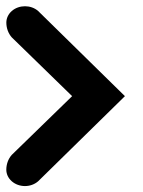

<svg xmlns="http://www.w3.org/2000/svg" viewBox="-28 -671 466 624"><path d="M53.1 -66.3C68.6 -66.3 84.1 -71.5 96 -81.9L378 -358.5L96 -635.2C84.2 -645.6 68.7 -650.7 53.2 -650.7C37.7 -650.7 22.2 -645.6 10.3 -635.2C-1.5 -624.8 -7.4 -611.2 -7.4 -597.6C-7.4 -580.2 -1.5 -562.8 10.3 -549.5L206.4 -358.5L10.2 -167.6C-1.6 -154.3 -7.5 -136.9 -7.5 -119.4C-7.5 -105.9 -1.6 -92.3 10.2 -81.9C22.1 -71.5 37.6 -66.3 53.1 -66.3Z"/></svg>

Font: Cactron
Style: Bold
Weight: 900
Version: Version 1.0